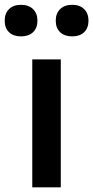

<svg xmlns="http://www.w3.org/2000/svg" viewBox="-77 -798 397 818"><path d="M60.5 0V-545H182V0ZM230.5 -643Q198 -643 179.2 -660.8Q160.5 -678.5 160.5 -710Q160.5 -741 179.2 -759.2Q198 -777.5 230.5 -777.5Q263 -777.5 281.5 -759.2Q300 -741 300 -710Q300 -678.5 281.5 -660.8Q263 -643 230.5 -643ZM12.5 -643Q-20 -643 -38.5 -660.8Q-57 -678.5 -57 -710Q-57 -741 -38.5 -759.2Q-20 -777.5 12.5 -777.5Q45 -777.5 63.8 -759.2Q82.5 -741 82.5 -710Q82.5 -678.5 63.8 -660.8Q45 -643 12.5 -643Z"/></svg>

Font: Encode Sans Semi Condensed SemiBold
Style: Regular
Weight: 600
Width: 4
Designer: Multiple Designers
Foundry: Impallari Type
Version: Version 3.000; ttfautohint (v1.8.3) -l 8 -r 50 -G 200 -x 14 